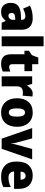

<svg xmlns="http://www.w3.org/2000/svg" viewBox="1315 -2115 810 3480"><g transform="rotate(90 1720.0 -375.0)"><path d="M312 -563Q409 -563 464 -512Q519 -461 519 -363V0H393L359 -73H355Q323 -30 286.5 -10Q250 10 187 10Q116 10 74 -38Q32 -86 32 -169Q32 -258 89 -301Q146 -344 253 -349L339 -352V-362Q339 -398 322.5 -414Q306 -430 276 -430Q247 -430 210.5 -419Q174 -408 135 -389L84 -513Q129 -537 186 -550Q243 -563 312 -563ZM300 -245Q254 -243 234.5 -226.5Q215 -210 215 -179Q215 -150 228.5 -136.5Q242 -123 265 -123Q295 -123 317 -145Q339 -167 339 -202V-247Z M819 0H638V-760H819Z M1192 -137Q1214 -137 1234.5 -142.5Q1255 -148 1277 -156V-21Q1247 -7 1214 1.5Q1181 10 1134 10Q1053 10 1008 -32.5Q963 -75 963 -182V-413H899V-494L979 -548L1024 -664H1144V-553H1269V-413H1144V-191Q1144 -137 1192 -137Z M1676 -563Q1690 -563 1704.5 -561Q1719 -559 1729 -557L1714 -379Q1704 -382 1690.5 -383.5Q1677 -385 1654 -385Q1627 -385 1602 -376Q1577 -367 1561 -343Q1545 -319 1545 -274V0H1364V-553H1500L1527 -465H1536Q1555 -503 1593 -533Q1631 -563 1676 -563Z M2278 -278Q2278 -193 2248.5 -128Q2219 -63 2161.5 -26.5Q2104 10 2018 10Q1939 10 1881 -26.5Q1823 -63 1792 -127.5Q1761 -192 1761 -278Q1761 -409 1827.5 -486Q1894 -563 2021 -563Q2096 -563 2154 -530Q2212 -497 2245 -433Q2278 -369 2278 -278ZM1944 -277Q1944 -205 1961.5 -167.5Q1979 -130 2020 -130Q2060 -130 2077 -167.5Q2094 -205 2094 -278Q2094 -350 2077 -386.5Q2060 -423 2019 -423Q1980 -423 1962 -386.5Q1944 -350 1944 -277Z M2493 0 2301 -553H2489L2570 -246Q2573 -233 2577 -212Q2581 -191 2581 -170H2585Q2585 -190 2588.5 -209.5Q2592 -229 2596 -245L2680 -553H2869L2677 0Z M3160 -563Q3273 -563 3338 -499Q3403 -435 3403 -310V-225H3089Q3090 -177 3118 -150.5Q3146 -124 3200 -124Q3247 -124 3287 -134Q3327 -144 3370 -166V-31Q3331 -10 3286 0Q3241 10 3177 10Q3054 10 2981 -59.5Q2908 -129 2908 -273Q2908 -419 2976 -491Q3044 -563 3160 -563ZM3166 -434Q3135 -434 3114.5 -413Q3094 -392 3091 -343H3238Q3238 -385 3219 -409.5Q3200 -434 3166 -434Z"/></g></svg>

Font: Noto Sans Bengali SemiCondensed Black
Style: Regular
Weight: 900
Width: 4
Designer: Joana Ranito - Universal Thirst; Jelle Bosma - Monotype Design Team
Foundry: Universal Thirst ehf.
Version: Version 3.000; ttfautohint (v1.8.4.7-5d5b)